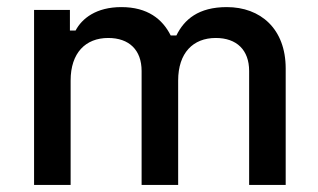

<svg xmlns="http://www.w3.org/2000/svg" viewBox="-20 -521 897 541"><path d="M76 0H179V-294C179 -372 221 -414 285 -414C344 -414 379 -380 379 -321V0H482V-294C482 -372 524 -414 588 -414C647 -414 682 -380 682 -321V0H785V-328C785 -440 714 -501 619 -501C539 -501 499 -466 477 -421H461C438 -467 396 -501 322 -501C251 -501 211 -469 193 -435H177V-493H76Z"/></svg>

Font: Meta Space Medium
Style: Regular
Weight: 500
Designer: Meta Pool / Florian Karsten
Foundry: Meta Pool / Florian Karsten
Version: Version 2.000;Glyphs 3.1.1 (3137)